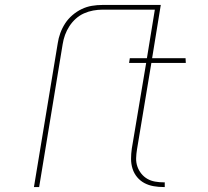

<svg xmlns="http://www.w3.org/2000/svg" viewBox="-20 -755 840 775"><path d="M117 0 213 -580Q216 -601 223.5 -621.5Q231 -642 243 -660.5Q255 -679 272.5 -694Q290 -709 310 -718.5Q330 -728 351 -731.5Q372 -735 393 -735H629L594 -520H729L730 -501H591L533 -152Q530 -134 529.5 -116.5Q529 -99 534.5 -83Q540 -67 550.5 -54Q561 -41 575 -33Q589 -25 606 -22Q623 -19 641 -19H645V0H641Q620 0 600 -3.5Q580 -7 563 -16Q546 -25 533.5 -40Q521 -55 515 -74Q509 -93 509 -113.5Q509 -134 512 -155L570 -501H501L504 -520H573L605 -716H393Q375 -716 356 -712.5Q337 -709 319 -701Q301 -693 286 -679.5Q271 -666 260 -649Q249 -632 242.5 -614Q236 -596 233 -577L138 0Z"/></svg>

Font: Iosevka Aile Thin Oblique
Style: Regular
Weight: 100
Italic angle: -9°
Designer: Belleve Invis
Foundry: Belleve Invis
Version: Version 31.1.0; ttfautohint (v1.8.4)